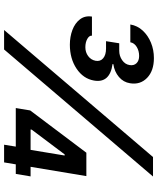

<svg xmlns="http://www.w3.org/2000/svg" viewBox="63 -835 772 938"><g transform="rotate(90 449.0 -366.0)"><path d="M198.2 -321.3Q159.7 -321.3 126.5 -333.7Q93.3 -346.2 74.5 -370.6Q55.7 -395 61 -429.2H154.3Q152.8 -416.5 169.7 -406.7Q186.5 -397 210.9 -397Q235.4 -397 253.9 -410.6Q272.5 -424.3 276.9 -446.8Q281.2 -470.2 264.6 -484.1Q248 -498 217.3 -498H181.2L191.4 -562.5H228Q253.4 -562.5 273.9 -576.7Q294.4 -590.8 297.9 -613.3Q301.3 -634.3 288.8 -647Q276.4 -659.7 253.4 -659.7Q228.5 -659.7 209.2 -647.9Q189.9 -636.2 186.5 -616.7H99.6Q105.5 -651.4 129.4 -677.2Q153.3 -703.1 188.5 -717.5Q223.6 -731.9 263.7 -731.9Q326.2 -731.9 360.6 -698.5Q395 -665 386.7 -615.2Q381.8 -583 356 -561Q330.1 -539.1 293.5 -533.7L293 -529.8Q339.8 -523.4 360.1 -500.5Q380.4 -477.5 373.5 -439Q364.3 -386.7 315.4 -354Q266.6 -321.3 198.2 -321.3ZM126.5 0 747.1 -727.5H842.3L221.7 0ZM507.8 -57.1 519.5 -127.4 726.1 -401.9H792.5L774.9 -295.9H734.4L613.3 -134.8L612.8 -129.4H841.8L829.6 -57.1ZM687 0 699.7 -78.6 709 -109.9 757.3 -401.9H840.3L773.4 0Z"/></g></svg>

Font: Inter SemiBold
Style: Italic
Weight: 600
Italic angle: -9.3988°
Designer: Rasmus Andersson
Foundry: rsms
Version: Version 4.001;git-66647c0bb